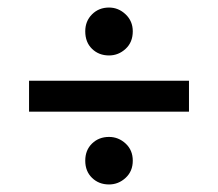

<svg xmlns="http://www.w3.org/2000/svg" viewBox="-20 -626 578 509"><path d="M57 -330V-412H481V-330ZM269 -479Q242 -479 224 -496.5Q206 -514 206 -543Q206 -570 224 -588Q242 -606 269 -606Q294 -606 313 -588Q332 -570 332 -543Q332 -514 313 -496.5Q294 -479 269 -479ZM269 -137Q242 -137 224 -154.5Q206 -172 206 -200Q206 -228 224 -245.5Q242 -263 269 -263Q294 -263 313 -245.5Q332 -228 332 -200Q332 -172 313 -154.5Q294 -137 269 -137Z"/></svg>

Font: Instrument Sans Medium
Style: Regular
Weight: 500
Designer: Rodrigo Fuenzalida
Foundry: fragTYPE
Version: Version 1.000;gftools[0.9.28]